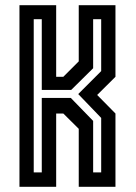

<svg xmlns="http://www.w3.org/2000/svg" viewBox="-20 -720 525 740"><path d="M55 0V-700H196.5V-424H224L283.5 -483.5V-700H425V-424L354.5 -354L425 -282.5V0H283.5V-223.5L224 -282.5H196.5V0ZM110 -55.5H141V-342.5H253L339 -254V-55.5H370V-265.5L281.5 -357.5L370 -446V-646H339V-457L254.5 -373.5H141V-646H110Z"/></svg>

Font: Tourney Condensed SemiBold
Style: Regular
Weight: 600
Width: 3
Designer: Tyler Finck
Foundry: Etcetera Type Co
Version: Version 1.010; ttfautohint (v1.8.3)